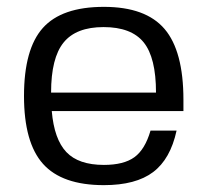

<svg xmlns="http://www.w3.org/2000/svg" viewBox="-20 -530 605 560"><path d="M131 -206Q138 -124 173.5 -86.5Q209 -49 283 -49Q341 -49 372 -71.5Q403 -94 419 -149H495Q477 -66 426.5 -28Q376 10 283 10Q161 10 105.5 -52Q50 -114 50 -250Q50 -387 105 -448.5Q160 -510 283 -510Q405 -510 460 -445.5Q515 -381 515 -239V-206ZM435 -260Q435 -362 399 -406.5Q363 -451 282 -451Q202 -451 165.5 -406Q129 -361 129 -260Z"/></svg>

Font: Fivo Sans
Style: Regular
Weight: 400
Designer: Alexander Slobzheninov
Foundry: Alexander Slobzheninov
Version: 1.0